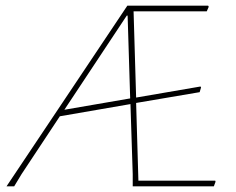

<svg xmlns="http://www.w3.org/2000/svg" viewBox="-20 -657 833 677"><path d="M687 -352 689 -349 684 -332 460 -294 468 -20H739L740 -16L734 0H448V-43L440 -290L191 -247L56 -43L30 0H3L429 -637H714L716 -633L709 -617H451L460 -313ZM427 -602 207 -270 439 -310 430 -602Z"/></svg>

Font: Alegreya Sans Thin
Style: Italic
Weight: 100
Italic angle: -7°
Designer: Juan Pablo del Peral
Foundry: Huerta Tipografica
Version: Version 2.007